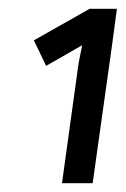

<svg xmlns="http://www.w3.org/2000/svg" viewBox="-20 -750 286 437"><path d="M233.9 -639.2 190.9 -333H121.1L155.8 -584Q158.2 -606 167 -647L85 -600.1L57.1 -658.2L184.1 -730H246.1Z"/></svg>

Font: Human Sans
Style: Italic
Weight: 400
Italic angle: -8°
Designer: Tim Radville
Foundry: Continuum
Version: Version 1.000;FEAKit 1.0